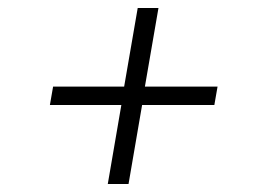

<svg xmlns="http://www.w3.org/2000/svg" viewBox="-20 -494 643 481"><path d="M517 -231H336L302 -33H250L284 -231H105L113 -277H291L325 -474H377L343 -277H525Z"/></svg>

Font: Grenze Light
Style: Italic
Weight: 300
Italic angle: -10°
Designer: Renata Polastri
Foundry: Omnibus-Type
Version: Version 1.002; ttfautohint (v1.8)